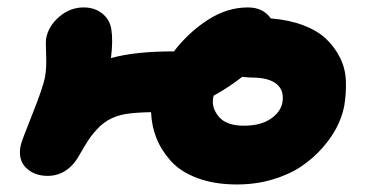

<svg xmlns="http://www.w3.org/2000/svg" viewBox="-20 -552 978 512"><path d="M611.8 -60.1Q551.8 -60.1 506.3 -77.1Q460.9 -94.2 435.3 -123Q409.7 -151.9 397 -184.1Q384.3 -216.3 382.8 -252.9Q340.3 -252 315.4 -248Q290.5 -244.1 267.1 -231Q261.7 -227.5 256.6 -223.6Q251.5 -219.7 247.3 -216.1Q243.2 -212.4 238.3 -206.8Q233.4 -201.2 230.2 -197.8Q227.1 -194.3 222.4 -188Q217.8 -181.6 215.8 -178.5Q213.9 -175.3 209.5 -168.5Q205.1 -161.6 203.9 -159.4Q202.6 -157.2 198.5 -150.1Q194.3 -143.1 193.8 -142.1Q162.1 -83 106.9 -83Q71.3 -83 49.3 -104.7Q27.3 -126.5 35.2 -164.1Q37.1 -174.8 66.2 -247.3Q95.2 -319.8 100.1 -347.2Q104.5 -370.6 103 -406.7Q101.6 -442.9 103 -449.2Q108.9 -482.4 137.9 -507.3Q167 -532.2 203.1 -532.2Q231.9 -532.2 252.2 -516.4Q272.5 -500.5 276.9 -474.1Q281.7 -443.8 275.9 -397Q338.9 -415 442.9 -415H443.8Q482.4 -465.3 533.9 -498.8Q585.4 -532.2 641.1 -532.2Q681.6 -532.2 702.1 -502.9Q750.5 -499 788.1 -484.9Q825.7 -470.7 848.9 -449Q872.1 -427.2 886.5 -398.7Q900.9 -370.1 902.3 -337.4Q903.8 -304.7 897.9 -269Q892.6 -241.7 878.7 -213.9Q864.7 -186 840.1 -158Q815.4 -129.9 783.7 -108.4Q752 -86.9 707.3 -73.5Q662.6 -60.1 611.8 -60.1ZM548.8 -293Q543 -265.6 563.2 -241.2Q583.5 -216.8 629.9 -216.8Q674.8 -216.8 701.4 -234.9Q728 -252.9 732.9 -277.8Q738.8 -310.1 718 -327.6Q697.3 -345.2 650.9 -345.2Q641.6 -345.2 626 -347.2Q591.3 -319.8 549.8 -296.9Z"/></svg>

Font: Shantell Sans Irregular Bouncy
Style: Italic
Weight: 800
Italic angle: -11.31°
Designer: Stephen Nixon, Anya Danilova, Shantell Martin
Foundry: Arrow Type
Version: Version 1.006;[9816181b4]